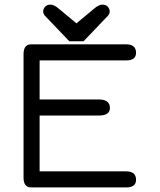

<svg xmlns="http://www.w3.org/2000/svg" viewBox="-20 -820 698 840"><path d="M153.3 -314.5V-70.3H532.2Q575.2 -70.3 575.2 -33.2Q575.2 0 532.2 0H116.2Q83 0 83 -43V-583Q83 -626 116.2 -626H532.2Q575.2 -626 575.2 -588.9Q575.2 -555.7 532.2 -555.7H153.3V-384.8H412.1Q460.9 -384.8 460.9 -347.7Q460.9 -314.5 412.1 -314.5ZM345.7 -639.6H283.2L177.7 -750Q168.9 -758.8 168.9 -770.5Q168.9 -780.3 176.8 -790Q184.6 -799.8 201.2 -799.8Q216.8 -799.8 238.3 -781.2L314.5 -717.8L390.6 -781.2Q412.1 -799.8 427.7 -799.8Q444.3 -799.8 452.1 -790Q460 -780.3 460 -770.5Q460 -758.8 451.2 -750Z"/></svg>

Font: Jura
Style: DemiBold
Weight: 600
Version: Version 2.4